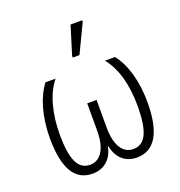

<svg xmlns="http://www.w3.org/2000/svg" viewBox="-139 -893 956 1020"><g transform="rotate(-20 338.5 -382.5)"><path d="M323 -606H361L438 -767V-775H372L323 -616ZM213 10C275 10 323 -28 337 -98H340C354 -27 401 10 463 10C566 10 614 -81 615 -242C616 -369 584 -470 535 -532H478C533 -465 560 -362 559 -241C558 -105 529 -39 460 -39C405 -39 365 -88 365 -196V-351H312V-196C312 -92 273 -39 216 -39C149 -39 119 -101 118 -242C118 -364 146 -467 199 -532H142C95 -472 62 -370 62 -242C63 -77 110 10 213 10Z"/></g></svg>

Font: Noto Sans SemiCondensed Light
Style: Regular
Weight: 300
Width: 4
Designer: Monotype Design Team
Foundry: Monotype Imaging Inc.
Version: Version 2.013